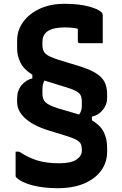

<svg xmlns="http://www.w3.org/2000/svg" viewBox="-20 -739 640 1009"><path d="M291 119Q354 119 382 99.5Q410 80 410 54V45Q410 29 404.5 17.5Q399 6 381.5 -4Q364 -14 328 -25L234 -54Q154 -79 112 -117.5Q70 -156 70 -203V-221Q70 -264 94 -292Q118 -320 150 -327V-346Q103 -376 86.5 -412Q70 -448 70 -482V-526Q70 -580 102 -624Q134 -668 190 -693.5Q246 -719 319 -719Q395 -719 446.5 -705Q498 -691 514 -674Q520 -668 520 -655V-512H400Q389 -512 389 -523V-588Q359 -595 321 -595Q203 -595 203 -520V-501Q203 -472 219.5 -456.5Q236 -441 290 -424L385 -395Q446 -377 480.5 -356.5Q515 -336 529 -309Q543 -282 543 -243V-223Q543 -189 520 -161Q497 -133 463 -126V-107Q508 -80 525.5 -44.5Q543 -9 543 36V58Q543 114 511.5 157.5Q480 201 422 225.5Q364 250 282 250Q210 250 151 235Q92 220 65 193Q62 190 62 185V58H81Q127 89 175.5 104Q224 119 291 119ZM383 -141Q390 -139 396 -137Q410 -157 410 -180V-207Q410 -224 405 -236Q400 -248 382.5 -258.5Q365 -269 329 -280L235 -309Q224 -312 214 -316Q203 -298 203 -271V-247Q203 -218 218.5 -202Q234 -186 287 -169Z"/></svg>

Font: Recursive Sn Lnr St
Style: Bold
Weight: 700
Version: Version 1.079;hotconv 1.0.112;makeotfexe 2.5.65598; ttfautoh